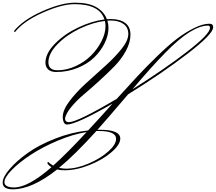

<svg xmlns="http://www.w3.org/2000/svg" viewBox="-435 -899 1610 1432"><path d="M1117 -708Q995 -708 800 -508Q693 -399 553 -233Q787 -380 959 -512.5Q1131 -645 1131 -691Q1131 -708 1117 -708ZM5 353Q35 359 57 359Q137 359 226.5 320.5Q316 282 373.5 230Q431 178 431 137Q431 78 304 78H284Q121 258 5 353ZM-83 315 -74 309Q-62 323 -38 336Q67 242 211 86Q109 102 -4.5 150Q-118 198 -203.5 254Q-289 310 -345.5 367Q-402 424 -402 459Q-402 499 -329 499Q-225 499 -51 348Q-77 332 -83 315ZM-74 -434Q-74 -375 -5.5 -375Q63 -375 130.5 -406.5Q198 -438 245.5 -486Q293 -534 322.5 -592.5Q352 -651 352 -704Q352 -723 347 -743Q258 -732 161 -686Q64 -640 -5 -570.5Q-74 -501 -74 -434ZM292 69H313Q462 69 462 135Q462 179 398.5 234.5Q335 290 235.5 330.5Q136 371 46 371Q14 371 -9 365Q-196 513 -340 513Q-415 513 -415 463Q-415 422 -363.5 362Q-312 302 -229 242.5Q-146 183 -24 135Q98 87 222 74Q314 -25 404 -126Q133 30 64 30Q44 30 36 0Q33 -12 33 -27Q33 -78 83.5 -145Q134 -212 206 -277.5Q278 -343 349.5 -407Q421 -471 471.5 -534Q522 -597 522 -645.5Q522 -694 486.5 -720Q451 -746 390 -746Q382 -746 375.5 -745.5Q369 -745 366 -745Q374 -718 374 -691Q374 -635 345.5 -577Q317 -519 268 -471Q219 -423 144 -392.5Q69 -362 -16 -362Q-55 -362 -75.5 -381Q-96 -400 -96 -432Q-96 -501 -24.5 -573.5Q47 -646 148.5 -694Q250 -742 344 -754Q308 -868 121 -868Q26 -868 -116.5 -804.5Q-259 -741 -323 -660L-332 -666Q-264 -751 -120 -815Q24 -879 125 -879Q226 -879 283.5 -845.5Q341 -812 362 -756Q372 -757 392 -757Q459 -757 498.5 -728Q538 -699 538 -640.5Q538 -582 504 -519.5Q470 -457 418.5 -404.5Q367 -352 305.5 -296Q244 -240 190 -194.5Q136 -149 96.5 -101Q57 -53 50 -16Q50 12 79 12Q142 12 436 -162Q529 -265 592.5 -333Q656 -401 739.5 -482Q823 -563 885 -610Q947 -657 1012 -689.5Q1077 -722 1127 -722Q1155 -722 1155 -696Q1155 -645 962 -497Q769 -349 521 -196Q357 -4 292 69Z"/></svg>

Font: Monsieur La Doulaise
Style: Regular
Weight: 400
Designer: Alejandro Paul
Foundry: Alejandro Paul
Version: Version 1.000